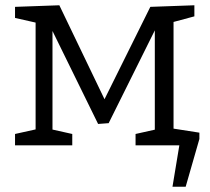

<svg xmlns="http://www.w3.org/2000/svg" viewBox="-20 -551 796 728"><path d="M165 -462H179V-44L169 -62L254 -43V0H37V-43L127 -63L115 -44V-483L130 -462L37 -483V-525L205 -531L393 -140H359L550 -525L717 -531V-489L624 -464L638 -486V-45L627 -63L717 -43V0H494V-43L579 -62L567 -48V-464H581L392 -84L352 -81ZM595 -70 736 -48V-24L684 157H634L660 0H583Z"/></svg>

Font: Pack4
Style: Regular
Weight: 400
Version: Version 2.002